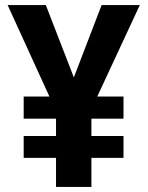

<svg xmlns="http://www.w3.org/2000/svg" viewBox="-20 -734 580 754"><path d="M270 -430 160 -714H10L174 -355H73V-268H200V-200H73V-114H200V0H339V-114H465V-200H339V-268H465V-355H362L529 -714H379Z"/></svg>

Font: Noto Sans Khmer SemiCondensed
Style: Bold
Weight: 700
Width: 4
Designer: Danh Hong and the Monotype Design Team
Foundry: Monotype Imaging Inc.
Version: Version 2.004